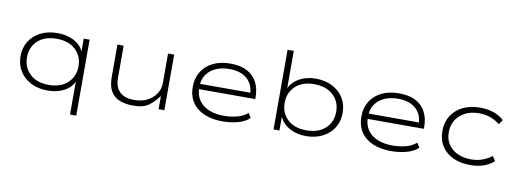

<svg xmlns="http://www.w3.org/2000/svg" viewBox="-67 -1099 4485 1673"><g transform="rotate(10 2175.5 -262.5)"><path d="M596 180V-111Q571 -55 509.5 -23.5Q448 8 367 8Q283 8 219.5 -24Q156 -56 119.5 -113Q83 -170 83 -246Q83 -322 119 -379Q155 -436 218.5 -468Q282 -500 367 -500Q448 -500 510 -468.5Q572 -437 598 -380H599V-492H651V180ZM369 -42Q474 -42 535 -99.5Q596 -157 596 -247Q596 -336 535 -393Q474 -450 368 -450Q261 -450 200.5 -393Q140 -336 140 -247Q140 -157 201 -99.5Q262 -42 369 -42Z M1125 8Q1058 8 1006.5 -11Q955 -30 926 -77Q897 -124 897 -204V-492H952V-207Q952 -154 971 -117Q990 -80 1028 -61Q1066 -42 1124 -42Q1191 -42 1241.5 -68.5Q1292 -95 1318.5 -138Q1345 -181 1345 -230V-492H1399V0H1348V-113H1344Q1309 -62 1260.5 -27Q1212 8 1125 8Z M1912 8Q1822 8 1752.5 -21Q1683 -50 1645 -107Q1607 -164 1607 -245Q1607 -320 1642 -377.5Q1677 -435 1742 -467.5Q1807 -500 1897 -500Q1986 -500 2044.5 -469Q2103 -438 2132.5 -382Q2162 -326 2162 -250V-233H1641V-280H2139L2111 -258Q2111 -351 2053.5 -401.5Q1996 -452 1896 -452Q1830 -452 1778 -429.5Q1726 -407 1695 -363Q1664 -319 1664 -255V-247Q1664 -181 1695 -135.5Q1726 -90 1783 -66Q1840 -42 1917 -42Q1976 -42 2030.5 -55.5Q2085 -69 2127 -104L2152 -64Q2113 -26 2048 -9Q1983 8 1912 8Z M2652 8Q2571 8 2509 -25.5Q2447 -59 2419 -116H2417V0H2365V-705H2420V-378H2421Q2449 -434 2510 -467Q2571 -500 2652 -500Q2734 -500 2797.5 -468Q2861 -436 2897 -379Q2933 -322 2933 -246Q2933 -170 2897 -113Q2861 -56 2797.5 -24Q2734 8 2652 8ZM2648 -42Q2754 -42 2815 -99Q2876 -156 2876 -245Q2876 -336 2814.5 -393Q2753 -450 2647 -450Q2541 -450 2480.5 -393Q2420 -336 2420 -245Q2420 -156 2480.5 -99Q2541 -42 2648 -42Z M3404 8Q3314 8 3244.5 -21Q3175 -50 3137 -107Q3099 -164 3099 -245Q3099 -320 3134 -377.5Q3169 -435 3234 -467.5Q3299 -500 3389 -500Q3478 -500 3536.5 -469Q3595 -438 3624.5 -382Q3654 -326 3654 -250V-233H3133V-280H3631L3603 -258Q3603 -351 3545.5 -401.5Q3488 -452 3388 -452Q3322 -452 3270 -429.5Q3218 -407 3187 -363Q3156 -319 3156 -255V-247Q3156 -181 3187 -135.5Q3218 -90 3275 -66Q3332 -42 3409 -42Q3468 -42 3522.5 -55.5Q3577 -69 3619 -104L3644 -64Q3605 -26 3540 -9Q3475 8 3404 8Z M4105 8Q4019 8 3954 -22Q3889 -52 3852.5 -108.5Q3816 -165 3816 -242Q3816 -320 3853 -378.5Q3890 -437 3955 -468.5Q4020 -500 4106 -500Q4172 -500 4225.5 -481.5Q4279 -463 4318 -427L4290 -386Q4253 -416 4206.5 -433Q4160 -450 4107 -450Q4003 -450 3938 -392.5Q3873 -335 3873 -242Q3873 -149 3938 -95.5Q4003 -42 4106 -42Q4160 -42 4206.5 -59.5Q4253 -77 4287 -104L4314 -63Q4276 -29 4224.5 -10.5Q4173 8 4105 8Z"/></g></svg>

Font: Nunito Sans 7pt Expanded ExtraLight
Style: Regular
Weight: 250
Width: 7
Designer: Vernon Adams
Foundry: Vernon Adams
Version: Version 3.101;gftools[0.9.27]